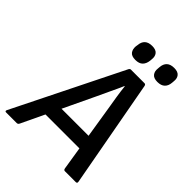

<svg xmlns="http://www.w3.org/2000/svg" viewBox="-265 -946 1061 1061"><g transform="rotate(45 265.5 -415.5)"><path d="M-22 0Q-27 0 -28.5 -3Q-30 -6 -28 -11L286 -644Q291 -655 298 -655H405Q414 -655 416 -644L532 -12Q534 0 523 0H438Q429 0 427 -11L362 -418Q356 -453 350 -491Q344 -529 340 -566H338Q322 -529 304.5 -493Q287 -457 270 -419L76 -11Q71 0 62 0ZM123 -146 158 -231H413L422 -146ZM450 -710Q421 -710 409 -725.5Q397 -741 400 -765L401 -777Q403 -803 418 -817Q433 -831 462 -831Q491 -831 503 -816Q515 -801 512 -777L511 -765Q509 -739 494 -724.5Q479 -710 450 -710ZM278 -710Q248 -710 236.5 -725.5Q225 -741 227 -765L229 -777Q231 -803 246 -817Q261 -831 290 -831Q319 -831 331 -816Q343 -801 340 -777L339 -765Q336 -739 321.5 -724.5Q307 -710 278 -710Z"/></g></svg>

Font: Sofia Sans SemiBold
Style: Italic
Weight: 600
Italic angle: -9°
Designer: Botio Nikoltchev, Ani Petrova
Foundry: lettersoup
Version: Version 4.100-B